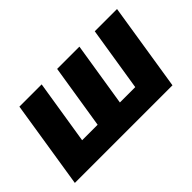

<svg xmlns="http://www.w3.org/2000/svg" viewBox="-77 -774 1043 1043"><g transform="rotate(-45 444.5 -253.0)"><path d="M29 0 109 -506H280L221 -136H340L399 -506H570L511 -136H629L688 -506H859L779 0Z"/></g></svg>

Font: Nunito Sans 7pt SemiCondensed Black
Style: Italic
Weight: 900
Width: 4
Italic angle: -9°
Designer: Vernon Adams
Foundry: Vernon Adams
Version: Version 3.101;gftools[0.9.27]